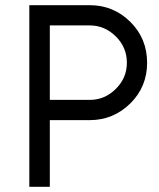

<svg xmlns="http://www.w3.org/2000/svg" viewBox="-20 -720 612 740"><path d="M172 -622H326Q384 -622 427 -579Q469 -537 469 -478Q469 -420 427 -378Q384 -335 326 -335H172ZM93 -700V0H172V-257H326Q417 -257 483 -322Q547 -386 547 -478Q547 -571 483 -635Q418 -700 326 -700Z"/></svg>

Font: Unageo
Style: Regular
Weight: 400
Designer: Richard Sepsi
Foundry: Richard Sepsi
Version: Version 2.000